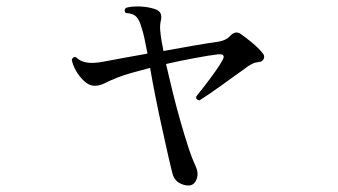

<svg xmlns="http://www.w3.org/2000/svg" viewBox="-20 -546 1040 591"><path d="M563 25Q547 26 531 16.5Q515 7 510 -15Q508 -25 505 -36Q502 -47 499 -61Q492 -93 481 -142Q470 -191 459.5 -243.5Q449 -296 442 -337Q411 -329 384.5 -321.5Q358 -314 341 -307Q316 -297 301.5 -289.5Q287 -282 271 -282Q255 -282 239.5 -296Q224 -310 213.5 -329Q203 -348 201 -363Q207 -374 215 -369Q227 -357 247.5 -353.5Q268 -350 303 -357Q324 -361 359 -367.5Q394 -374 434 -381Q429 -408 424.5 -428.5Q420 -449 416 -460Q410 -483 400 -494Q390 -505 367 -506Q360 -515 368 -522Q385 -527 411 -526Q437 -525 457 -518Q482 -510 475 -482Q472 -469 473 -454.5Q474 -440 478 -416Q479 -410 480.5 -403.5Q482 -397 483 -389Q532 -398 575.5 -405.5Q619 -413 641 -416Q658 -418 669.5 -422.5Q681 -427 690 -437Q705 -452 720 -442Q735 -432 755.5 -415Q776 -398 787 -384Q796 -375 792 -365Q788 -356 776 -355Q766 -354 759.5 -351Q753 -348 745 -343Q731 -333 709.5 -317.5Q688 -302 665 -285.5Q642 -269 623 -256Q604 -243 594 -237Q582 -239 584 -249Q594 -261 610.5 -282.5Q627 -304 643 -326.5Q659 -349 666 -363Q675 -380 653 -379Q626 -376 580.5 -367.5Q535 -359 491 -349Q500 -310 511 -265Q522 -220 534.5 -176Q547 -132 559 -95Q571 -58 582 -35Q592 -14 585.5 4.5Q579 23 563 25Z"/></svg>

Font: Zen Old Mincho SemiBold
Style: Regular
Weight: 600
Version: Version 1.500